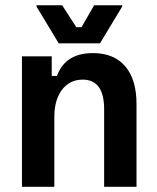

<svg xmlns="http://www.w3.org/2000/svg" viewBox="-20 -716 601 736"><path d="M363.3 -550 448.3 -690.8V-695.8H340.8L292.5 -611.7H272.5L218.3 -695.8H120V-690.8L205 -550ZM188.3 0V-270C188.3 -350 227.5 -410.8 296.7 -410.8C354.2 -410.8 379.2 -370 379.2 -296.7V0H503.3V-318.3C503.3 -436.7 448.3 -512.5 336.7 -512.5C257.5 -512.5 217.5 -476.7 198.3 -425H178.3V-500H64.2V0Z"/></svg>

Font: Familjen Grotesk SemiBold
Style: Regular
Weight: 600
Designer: Anders Wikstroem, Jonas Baeckman, Matilda Gysing, Kristian Moeller
Foundry: Familjen STHLM AB
Version: Version 2.000